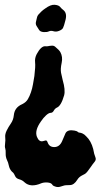

<svg xmlns="http://www.w3.org/2000/svg" viewBox="-25 -742 416 794"><path d="M76.2 11.7Q67.4 2.9 54.7 -0.5Q42 -3.9 37.6 -13.7Q33.2 -23.4 30.3 -26.9Q27.3 -30.3 23.4 -33.2Q14.6 -43 11.7 -56.6Q8.8 -71.3 3.9 -80.1Q-2 -92.8 -1.5 -106.9Q-1 -121.1 -3.4 -128.4Q-5.9 -135.7 -3.9 -148.9Q-2 -162.1 -3.4 -174.3Q-4.9 -186.5 2.4 -201.7Q9.8 -216.8 20 -231.4Q30.3 -246.1 32.2 -265.6Q35.2 -297.9 67.4 -311.5Q83 -319.3 90.3 -332Q97.7 -344.7 103 -360.4Q108.4 -376 111.3 -393.1Q114.3 -410.2 117.2 -427.7Q122.1 -467.8 120.1 -484.4Q118.2 -502 127 -518.6Q144.5 -550.8 161.1 -550.8Q169.9 -549.8 175.3 -551.3Q180.7 -552.7 185.5 -552.7Q196.3 -554.7 203.1 -548.8Q219.7 -535.2 224.6 -526.4Q235.4 -506.8 230 -481.9Q224.6 -457 227.5 -440.9Q230.5 -424.8 234.4 -410.2Q246.1 -370.1 240.2 -347.7Q227.5 -303.7 210 -296.9Q202.1 -293 197.3 -284.2Q192.4 -275.4 184.6 -275.4Q176.8 -275.4 165.5 -265.1Q154.3 -254.9 144.5 -240.2Q117.2 -202.1 127.9 -175.8Q136.7 -154.3 152.3 -158.2Q158.2 -160.2 163.6 -161.1Q168.9 -162.1 171.9 -153.3Q178.7 -133.8 199.2 -133.8Q220.7 -133.8 231.4 -157.2Q237.3 -169.9 240.2 -177.7Q243.2 -185.5 246.1 -191.4Q254.9 -207 282.2 -202.1Q293 -200.2 296.4 -196.8Q299.8 -193.4 304.2 -193.4Q308.6 -193.4 316.4 -189.9Q324.2 -186.5 332 -177.7Q351.6 -159.2 360.4 -126Q364.3 -103.5 369.1 -92.8Q374 -82 366.2 -72.8Q358.4 -63.5 351.6 -53.2Q344.7 -43 337.4 -33.7Q330.1 -24.4 325.7 -22.5Q321.3 -20.5 316.4 -17.6Q301.8 -10.7 294.9 1Q281.2 23.4 263.7 23.4Q244.1 23.4 237.8 25.9Q231.4 28.3 226.6 29.3Q215.8 33.2 206.1 30.3Q196.3 27.3 193.8 24.9Q191.4 22.5 189.5 19.5Q184.6 13.7 170.9 12.7Q157.2 11.7 146.5 15.6Q101.6 35.2 76.2 11.7ZM136.7 -618.2Q131.8 -626 126.5 -634.3Q121.1 -642.6 124 -652.8Q127 -663.1 127.9 -669.4Q128.9 -675.8 133.8 -681.6Q138.7 -687.5 146 -694.3Q153.3 -701.2 162.1 -707Q184.6 -723.6 201.2 -722.2Q217.8 -720.7 223.6 -713.4Q229.5 -706.1 237.3 -700.2Q252.9 -687.5 246.1 -660.2Q239.3 -632.8 235.4 -626Q231.4 -619.1 219.2 -614.3Q207 -609.4 196.3 -612.8Q185.5 -616.2 177.2 -612.3Q168.9 -608.4 155.3 -609.4Q141.6 -610.4 136.7 -618.2Z"/></svg>

Font: Creepster
Style: Regular
Weight: 400
Designer: Font Diner, Inc
Foundry: Font Diner, Inc
Version: Version 1.002